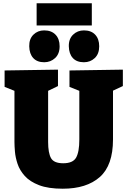

<svg xmlns="http://www.w3.org/2000/svg" viewBox="-20 -1134 776 1169"><path d="M403 -705 728 -710V-610L668 -582V-285Q668 -127 587.5 -56Q507 15 362 15Q274 15 218 -6.5Q162 -28 131 -62.5Q100 -97 87 -136Q74 -175 71 -210.5Q68 -246 68 -270V-581L8 -605V-705L333 -710V-610L273 -581V-270Q273 -203 290.5 -171.5Q308 -140 365 -140Q424 -140 443.5 -174.5Q463 -209 463 -285V-581L403 -605ZM491 -755Q447 -755 423.5 -780.5Q400 -806 399 -852Q398 -897 425 -923Q452 -949 491 -949Q535 -949 559.5 -923Q584 -897 584 -852Q584 -806 557 -780.5Q530 -755 491 -755ZM249 -755Q206 -755 182.5 -780.5Q159 -806 158 -852Q157 -897 183.5 -923Q210 -949 249 -949Q293 -949 318 -923Q343 -897 343 -852Q343 -806 315.5 -780.5Q288 -755 249 -755ZM539 -1114V-979H203V-1114Z"/></svg>

Font: Bitter Black
Style: Regular
Weight: 900
Designer: Sol Matas, and Bitter project Authors
Foundry: Sol Matas
Version: Version 2.001